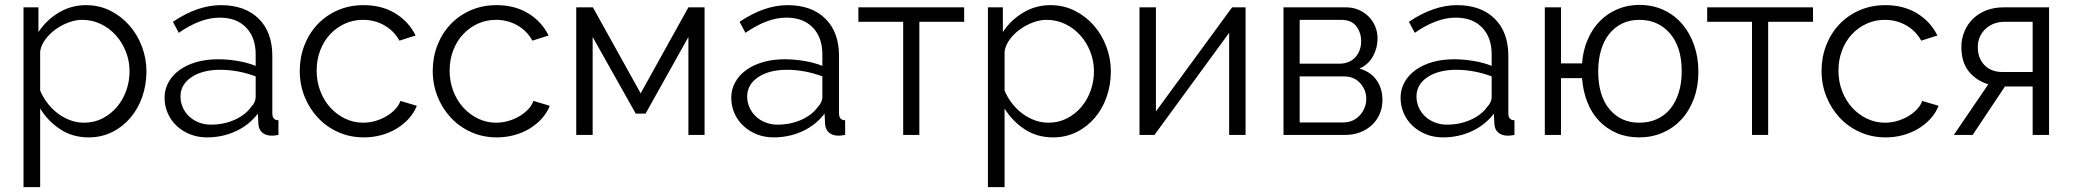

<svg xmlns="http://www.w3.org/2000/svg" viewBox="-20 -551 8463 784"><path d="M342 10Q276 10 225.5 -23.5Q175 -57 144 -108V213H76V-521H137V-420Q169 -469 220 -499.5Q271 -530 331 -530Q385 -530 430 -507.5Q475 -485 508 -447.5Q541 -410 559.5 -361Q578 -312 578 -260Q578 -205 561 -156Q544 -107 512.5 -70Q481 -33 437.5 -11.5Q394 10 342 10ZM323 -50Q365 -50 399.5 -68Q434 -86 458.5 -115.5Q483 -145 496 -182.5Q509 -220 509 -260Q509 -302 494 -340Q479 -378 453 -407Q427 -436 391.5 -453Q356 -470 315 -470Q289 -470 260.5 -459.5Q232 -449 207.5 -431.5Q183 -414 165.5 -390.5Q148 -367 144 -341V-181Q156 -153 174.5 -129Q193 -105 216.5 -87.5Q240 -70 267 -60Q294 -50 323 -50Z M825 10Q788 10 756.5 -2.5Q725 -15 701.5 -37Q678 -59 665 -88.5Q652 -118 652 -152Q652 -186 668 -215Q684 -244 713 -265Q742 -286 782 -297.5Q822 -309 870 -309Q910 -309 951 -302Q992 -295 1024 -282V-329Q1024 -398 985 -438.5Q946 -479 877 -479Q837 -479 795 -463Q753 -447 710 -417L686 -462Q787 -530 882 -530Q980 -530 1036 -475Q1092 -420 1092 -323V-88Q1092 -60 1117 -60V0Q1100 3 1091 3Q1065 3 1050.5 -10Q1036 -23 1035 -46L1033 -87Q997 -40 942.5 -15Q888 10 825 10ZM841 -42Q894 -42 938.5 -62Q983 -82 1006 -115Q1015 -124 1019.5 -134.5Q1024 -145 1024 -154V-239Q990 -252 953.5 -259Q917 -266 879 -266Q807 -266 762 -236Q717 -206 717 -157Q717 -133 726.5 -112Q736 -91 752.5 -75.5Q769 -60 792 -51Q815 -42 841 -42Z M1204 -262Q1204 -317 1223 -366Q1242 -415 1276.5 -451.5Q1311 -488 1359 -509Q1407 -530 1465 -530Q1539 -530 1594 -496.5Q1649 -463 1677 -406L1611 -385Q1589 -425 1549.5 -447.5Q1510 -470 1462 -470Q1422 -470 1387.5 -454Q1353 -438 1327.5 -410.5Q1302 -383 1287.5 -345Q1273 -307 1273 -262Q1273 -218 1288 -179Q1303 -140 1329 -111.5Q1355 -83 1389.5 -66.5Q1424 -50 1463 -50Q1488 -50 1512.5 -57Q1537 -64 1558 -76.5Q1579 -89 1594 -105Q1609 -121 1615 -139L1682 -119Q1671 -91 1650 -67.5Q1629 -44 1600.5 -26.5Q1572 -9 1537.5 0.5Q1503 10 1466 10Q1409 10 1361 -11.5Q1313 -33 1278 -70.5Q1243 -108 1223.5 -157Q1204 -206 1204 -262Z M1747 -262Q1747 -317 1766 -366Q1785 -415 1819.5 -451.5Q1854 -488 1902 -509Q1950 -530 2008 -530Q2082 -530 2137 -496.5Q2192 -463 2220 -406L2154 -385Q2132 -425 2092.5 -447.5Q2053 -470 2005 -470Q1965 -470 1930.5 -454Q1896 -438 1870.5 -410.5Q1845 -383 1830.5 -345Q1816 -307 1816 -262Q1816 -218 1831 -179Q1846 -140 1872 -111.5Q1898 -83 1932.5 -66.5Q1967 -50 2006 -50Q2031 -50 2055.5 -57Q2080 -64 2101 -76.5Q2122 -89 2137 -105Q2152 -121 2158 -139L2225 -119Q2214 -91 2193 -67.5Q2172 -44 2143.5 -26.5Q2115 -9 2080.5 0.5Q2046 10 2009 10Q1952 10 1904 -11.5Q1856 -33 1821 -70.5Q1786 -108 1766.5 -157Q1747 -206 1747 -262Z M2596 -170 2791 -521H2857V0H2791V-400L2616 -87H2576L2400 -400V0H2333V-521H2401Z M3139 10Q3102 10 3070.5 -2.5Q3039 -15 3015.5 -37Q2992 -59 2979 -88.5Q2966 -118 2966 -152Q2966 -186 2982 -215Q2998 -244 3027 -265Q3056 -286 3096 -297.5Q3136 -309 3184 -309Q3224 -309 3265 -302Q3306 -295 3338 -282V-329Q3338 -398 3299 -438.5Q3260 -479 3191 -479Q3151 -479 3109 -463Q3067 -447 3024 -417L3000 -462Q3101 -530 3196 -530Q3294 -530 3350 -475Q3406 -420 3406 -323V-88Q3406 -60 3431 -60V0Q3414 3 3405 3Q3379 3 3364.5 -10Q3350 -23 3349 -46L3347 -87Q3311 -40 3256.5 -15Q3202 10 3139 10ZM3155 -42Q3208 -42 3252.5 -62Q3297 -82 3320 -115Q3329 -124 3333.5 -134.5Q3338 -145 3338 -154V-239Q3304 -252 3267.5 -259Q3231 -266 3193 -266Q3121 -266 3076 -236Q3031 -206 3031 -157Q3031 -133 3040.5 -112Q3050 -91 3066.5 -75.5Q3083 -60 3106 -51Q3129 -42 3155 -42Z M3734 0H3668V-462H3485V-521H3917V-462H3734Z M4280 10Q4214 10 4163.5 -23.5Q4113 -57 4082 -108V213H4014V-521H4075V-420Q4107 -469 4158 -499.5Q4209 -530 4269 -530Q4323 -530 4368 -507.5Q4413 -485 4446 -447.5Q4479 -410 4497.5 -361Q4516 -312 4516 -260Q4516 -205 4499 -156Q4482 -107 4450.5 -70Q4419 -33 4375.5 -11.5Q4332 10 4280 10ZM4261 -50Q4303 -50 4337.5 -68Q4372 -86 4396.5 -115.5Q4421 -145 4434 -182.5Q4447 -220 4447 -260Q4447 -302 4432 -340Q4417 -378 4391 -407Q4365 -436 4329.5 -453Q4294 -470 4253 -470Q4227 -470 4198.5 -459.5Q4170 -449 4145.5 -431.5Q4121 -414 4103.5 -390.5Q4086 -367 4082 -341V-181Q4094 -153 4112.5 -129Q4131 -105 4154.5 -87.5Q4178 -70 4205 -60Q4232 -50 4261 -50Z M4700 -96 5011 -521H5066V0H4999V-417L4694 0H4633V-521H4700Z M5476 -521Q5504 -521 5527.5 -511Q5551 -501 5568.5 -483.5Q5586 -466 5595.5 -443Q5605 -420 5605 -393Q5605 -375 5600.5 -357Q5596 -339 5587 -322.5Q5578 -306 5564 -292.5Q5550 -279 5531 -271Q5575 -259 5600 -225Q5625 -191 5625 -143Q5625 -111 5613.5 -85Q5602 -59 5581.5 -40Q5561 -21 5533 -10.5Q5505 0 5472 0H5221V-521ZM5449 -291Q5490 -291 5514 -317Q5538 -343 5538 -383Q5538 -418 5518 -444Q5498 -470 5456 -470H5287V-291ZM5465 -51Q5486 -51 5503.5 -59Q5521 -67 5533 -80.5Q5545 -94 5552 -111Q5559 -128 5559 -147Q5559 -183 5534.5 -211Q5510 -239 5467 -239H5287V-51Z M5872 10Q5835 10 5803.5 -2.5Q5772 -15 5748.5 -37Q5725 -59 5712 -88.5Q5699 -118 5699 -152Q5699 -186 5715 -215Q5731 -244 5760 -265Q5789 -286 5829 -297.5Q5869 -309 5917 -309Q5957 -309 5998 -302Q6039 -295 6071 -282V-329Q6071 -398 6032 -438.5Q5993 -479 5924 -479Q5884 -479 5842 -463Q5800 -447 5757 -417L5733 -462Q5834 -530 5929 -530Q6027 -530 6083 -475Q6139 -420 6139 -323V-88Q6139 -60 6164 -60V0Q6147 3 6138 3Q6112 3 6097.5 -10Q6083 -23 6082 -46L6080 -87Q6044 -40 5989.5 -15Q5935 10 5872 10ZM5888 -42Q5941 -42 5985.5 -62Q6030 -82 6053 -115Q6062 -124 6066.5 -134.5Q6071 -145 6071 -154V-239Q6037 -252 6000.5 -259Q5964 -266 5926 -266Q5854 -266 5809 -236Q5764 -206 5764 -157Q5764 -133 5773.5 -112Q5783 -91 5799.5 -75.5Q5816 -60 5839 -51Q5862 -42 5888 -42Z M6440 -292Q6444 -346 6463.5 -390.5Q6483 -435 6514 -466Q6545 -497 6586 -514Q6627 -531 6674 -531Q6728 -531 6772.5 -510.5Q6817 -490 6848.5 -453.5Q6880 -417 6897.5 -367Q6915 -317 6915 -259Q6915 -197 6896.5 -147.5Q6878 -98 6845.5 -63Q6813 -28 6769 -9Q6725 10 6673 10Q6623 10 6582 -7.5Q6541 -25 6510.5 -56.5Q6480 -88 6462 -133Q6444 -178 6440 -232H6354V0H6288V-521H6354V-292ZM6506 -260Q6506 -160 6552 -105Q6598 -50 6674 -50Q6714 -50 6746.5 -65Q6779 -80 6801 -107.5Q6823 -135 6835 -173.5Q6847 -212 6847 -260Q6847 -359 6799 -414.5Q6751 -470 6674 -470Q6635 -470 6604 -455Q6573 -440 6551 -412.5Q6529 -385 6517.5 -346Q6506 -307 6506 -260Z M7200 0H7134V-462H6951V-521H7383V-462H7200Z M7418 -262Q7418 -317 7437 -366Q7456 -415 7490.5 -451.5Q7525 -488 7573 -509Q7621 -530 7679 -530Q7753 -530 7808 -496.5Q7863 -463 7891 -406L7825 -385Q7803 -425 7763.5 -447.5Q7724 -470 7676 -470Q7636 -470 7601.5 -454Q7567 -438 7541.5 -410.5Q7516 -383 7501.5 -345Q7487 -307 7487 -262Q7487 -218 7502 -179Q7517 -140 7543 -111.5Q7569 -83 7603.5 -66.5Q7638 -50 7677 -50Q7702 -50 7726.5 -57Q7751 -64 7772 -76.5Q7793 -89 7808 -105Q7823 -121 7829 -139L7896 -119Q7885 -91 7864 -67.5Q7843 -44 7814.5 -26.5Q7786 -9 7751.5 0.5Q7717 10 7680 10Q7623 10 7575 -11.5Q7527 -33 7492 -70.5Q7457 -108 7437.5 -157Q7418 -206 7418 -262Z M8099 -207Q8051 -221 8020 -258.5Q7989 -296 7989 -359Q7989 -394 8002 -424Q8015 -454 8037.5 -475.5Q8060 -497 8091.5 -509Q8123 -521 8161 -521H8347V0H8280V-198H8167L8035 0H7958ZM8280 -257V-462H8164Q8143 -462 8123.5 -455Q8104 -448 8089 -434.5Q8074 -421 8065 -402Q8056 -383 8056 -359Q8056 -313 8083.5 -285Q8111 -257 8156 -257Z"/></svg>

Font: PTCRaleway
Style: Regular
Weight: 400
Designer: Matt McInerney, Pablo Impallari, Rodrigo Fuenzalida
Foundry: Matt McInerney, Pablo Impallari, Rodrigo Fuenzalida
Version: Version 3.000g; ttfautohint (v1.5) -l 8 -r 28 -G 28 -x 14 -D